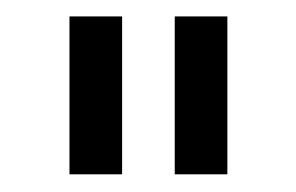

<svg xmlns="http://www.w3.org/2000/svg" viewBox="-20 -582 352 228"><path d="M62.5 -562.5H125V-375H62.5ZM187.5 -562.5H250V-375H187.5Z"/></svg>

Font: Pixel Operator
Style: Regular
Weight: 400
Designer: Jayvee Enaguas (HarvettFox96)
Version: 2016.04.25